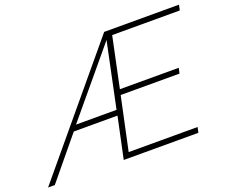

<svg xmlns="http://www.w3.org/2000/svg" viewBox="-199 -892 1269 1073"><g transform="rotate(-20 435.5 -355.0)"><path d="M509 -710H954L947 -678H545L482 -379H832L825 -347H475L408 -32H818L811 0H367L419 -245H159L-43 0H-83ZM425 -277 506 -663 184 -277Z"/></g></svg>

Font: Raleway ExtraLight
Style: Italic
Weight: 200
Italic angle: -12°
Designer: Matt McInerney, Pablo Impallari, Rodrigo Fuenzalida
Foundry: Matt McInerney, Pablo Impallari, Rodrigo Fuenzalida
Version: Version 4.026